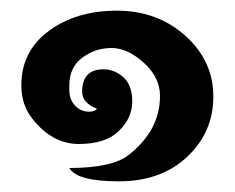

<svg xmlns="http://www.w3.org/2000/svg" viewBox="-20 -340 440 360"><path d="M110 -25Q191 -25 222 -50Q280 -96 280 -160Q280 -195 249.5 -222.5Q219 -250 189 -250Q159 -250 134.5 -232Q110 -214 110 -180Q110 -172 110 -171Q110 -155 119 -144Q128 -133 141.5 -131Q155 -129 162 -136Q134 -147 134 -168Q134 -210 174 -210Q195 -210 211.5 -195Q228 -180 228 -149.5Q228 -119 203 -94.5Q178 -70 128 -70Q78 -70 41 -117Q20 -143 20 -180Q20 -244 71.5 -282Q123 -320 199 -320Q275 -320 327.5 -273Q380 -226 380 -159Q380 -92 331 -46Q282 0 203 0Q124 0 110 -25Z"/></svg>

Font: SOV_ThonBuri
Style: Book
Weight: 400
Version: Version 1.00